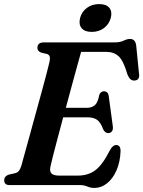

<svg xmlns="http://www.w3.org/2000/svg" viewBox="-20 -908 703 942"><path d="M371 0H27.5Q12 0 6.2 -6.8Q0.5 -13.5 0.5 -23.5Q0.5 -43 22 -51L53 -58Q65.5 -61 72.2 -69Q79 -77 84.5 -94Q89 -110.5 99.5 -148.5Q110 -186.5 124 -237.2Q138 -288 153.2 -343.8Q168.5 -399.5 182.8 -451.5Q197 -503.5 207.8 -544.2Q218.5 -585 223 -605Q230.5 -637 211 -643L181.5 -650Q163.5 -657.5 163.5 -672.5Q163.5 -700 195 -700H542.5Q569.5 -700 586.5 -708.5Q603.5 -717 618 -717Q643 -717 648 -687L662 -546.5Q667 -516 642 -513Q630 -511.5 621 -518.5Q612 -525.5 604.5 -545Q586 -609 562.8 -631.2Q539.5 -653.5 501 -653.5H378Q371.5 -631 359.8 -588.2Q348 -545.5 333.2 -491Q318.5 -436.5 303 -379H407Q430 -379 445.2 -392Q460.5 -405 467 -442.5Q474 -460 489.5 -460Q510.5 -460 513.5 -436.5L533.5 -288.5Q535.5 -271.5 529 -263.5Q522.5 -255.5 511.5 -255Q495 -255 486 -274Q473.5 -308 456.2 -320.2Q439 -332.5 407 -332.5H290Q275.5 -277.5 262.2 -228Q249 -178.5 239.8 -142.2Q230.5 -106 227.5 -91Q222.5 -69 231.8 -57.8Q241 -46.5 270.5 -46.5H362Q413 -46.5 448.2 -73.2Q483.5 -100 519 -170.5Q533 -196.5 550 -196.5Q572 -196.5 571.5 -165.5Q569.5 -114 552 -73.2Q534.5 -32.5 506 -9.2Q477.5 14 442 14Q424 14 408.2 7Q392.5 0 371 0ZM430 -751.5Q395.5 -751.5 380.2 -770.2Q365 -789 373 -820Q381 -850.5 406.2 -869.2Q431.5 -888 466.5 -888Q501.5 -888 516.5 -869.5Q531.5 -851 523.5 -820Q515 -789 490 -770.2Q465 -751.5 430 -751.5Z"/></svg>

Font: Fraunces 72pt Soft SemiBold
Style: Italic
Weight: 600
Italic angle: -16°
Version: Version 1.000;[b76b70a41]